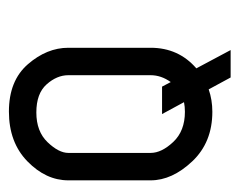

<svg xmlns="http://www.w3.org/2000/svg" viewBox="-72 -412 525 420"><g transform="rotate(-90 190.0 -202.5)"><path d="M235 -315Q235 -340 215 -362.5Q195 -385 153.5 -385Q112 -385 88.5 -360.5Q65 -336 65 -315V-135Q65 -111 89 -85.5Q113 -60 155 -60Q166 -60 176 -62L150 -110H210L220 -91Q235 -112 235 -135ZM295 -135Q295 -74 250 -35L290 40H230L204 -8Q181 0 155 0Q88 0 46.5 -44Q5 -88 5 -135V-315Q5 -364 46.5 -404.5Q88 -445 155.5 -445Q223 -445 259 -403.5Q295 -362 295 -315Z"/></g></svg>

Font: SOV_Station
Style: Bold
Weight: 700
Version: Version 1.00